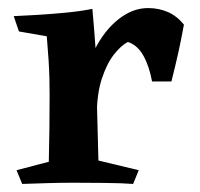

<svg xmlns="http://www.w3.org/2000/svg" viewBox="-20 -456 497 476"><path d="M209 -434Q211 -410 213.5 -381.5Q216 -353 217.5 -328Q219 -303 218 -289L224 -58L324 -34L310 0Q284 -2 240.5 -2.5Q197 -3 161 -3Q131 -3 97.5 -2Q64 -1 35 0L21 -34L101 -55Q102 -101 102.5 -139Q103 -177 103 -219Q103 -242 102.5 -262Q102 -282 100.5 -306Q99 -330 96 -366L27 -378L14 -416Q37 -417 71 -419Q105 -421 142 -424.5Q179 -428 209 -434ZM347 -436Q373 -436 395.5 -426.5Q418 -417 436 -395Q429 -357 422.5 -327.5Q416 -298 405 -254H357Q350 -292 335.5 -318Q321 -344 297 -352Q281 -344 263 -321.5Q245 -299 232.5 -261Q220 -223 220 -169L185 -227Q191 -286 215 -333.5Q239 -381 274 -408.5Q309 -436 347 -436Z"/></svg>

Font: Ruwudu SemiBold
Style: Regular
Weight: 600
Designer: Becca Hirsbrunner Spalinger
Foundry: SIL International
Version: Version 3.000